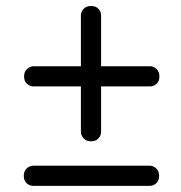

<svg xmlns="http://www.w3.org/2000/svg" viewBox="-20 -675 606 642"><path d="M60.5 -419.5Q60.5 -435 70.2 -444.2Q80 -453.5 93 -453.5H481.5Q494 -453.5 503.5 -444.2Q513 -435 513 -419.5Q513 -403.5 503.5 -394.8Q494 -386 481.5 -386H92.5Q80 -386 70.2 -394.8Q60.5 -403.5 60.5 -419.5ZM284.5 -202.5Q269 -202.5 259.8 -212.2Q250.5 -222 250.5 -235V-623.5Q250.5 -636 259.8 -645.5Q269 -655 284.5 -655Q300.5 -655 309.2 -645.5Q318 -636 318 -623.5V-234.5Q318 -222 309.2 -212.2Q300.5 -202.5 284.5 -202.5ZM59.5 -87Q59.5 -102.5 69.2 -111.8Q79 -121 92 -121H480.5Q493 -121 502.5 -111.8Q512 -102.5 512 -87Q512 -71 502.5 -62.2Q493 -53.5 480.5 -53.5H91.5Q79 -53.5 69.2 -62.2Q59.5 -71 59.5 -87Z"/></svg>

Font: Fraunces
Style: Bold
Weight: 700
Version: Version 1.000;[b76b70a41]